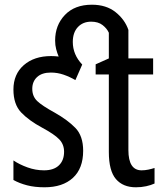

<svg xmlns="http://www.w3.org/2000/svg" viewBox="-20 -785 692 815"><path d="M333 -145Q333 -70 289.5 -30Q246 10 169 10Q127 10 94.5 1.5Q62 -7 37 -21V-104Q62 -87 96.5 -74.5Q131 -62 167 -62Q208 -62 230 -83Q252 -104 252 -141Q252 -172 231.5 -193.5Q211 -215 159 -243Q103 -273 70 -307.5Q37 -342 37 -405Q37 -470 81 -508.5Q125 -547 197 -547Q213 -547 229 -545Q223 -559 218.5 -576Q214 -593 214 -613Q214 -678 255.5 -721.5Q297 -765 370 -765Q431 -765 470.5 -733.5Q510 -702 525 -658V-537H630V-469H525V-148Q525 -62 581 -62Q595 -62 609.5 -65Q624 -68 636 -72V-6Q621 1 600.5 5.5Q580 10 557 10Q502 10 472 -25Q442 -60 442 -140V-469H386V-512L442 -537V-646Q434 -664 415.5 -678.5Q397 -693 367 -693Q332 -693 310.5 -670Q289 -647 289 -607Q289 -553 329 -511L300 -445Q276 -459 250 -468Q224 -477 196 -477Q158 -477 137.5 -458Q117 -439 117 -408Q117 -376 138 -356Q159 -336 212 -307Q267 -276 300 -242Q333 -208 333 -145Z"/></svg>

Font: Avrile Sans Condensed
Style: Regular
Weight: 400
Width: 3
Designer: Monotype Design Team
Foundry: Monotype Imaging Inc.
Version: Version 2.001;September 10, 2019;FontCreator 11.5.0.2425 64-